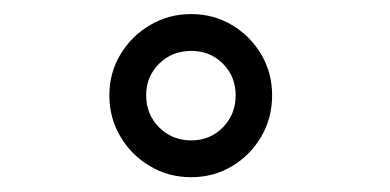

<svg xmlns="http://www.w3.org/2000/svg" viewBox="-20 -776 540 266"><path d="M245 -530.5Q213.5 -530.5 187.8 -545.8Q162 -561 146.8 -586.8Q131.5 -612.5 131.5 -644Q131.5 -675 146.8 -700.5Q162 -726 187.8 -741.2Q213.5 -756.5 245 -756.5Q276 -756.5 301.5 -741.2Q327 -726 342 -700.5Q357 -675 357 -644Q357 -612.5 342 -586.8Q327 -561 301.5 -545.8Q276 -530.5 245 -530.5ZM245 -581.5Q271 -581.5 288.8 -599.5Q306.5 -617.5 306.5 -644Q306.5 -670 288.8 -687.8Q271 -705.5 245 -705.5Q218.5 -705.5 200.5 -687.8Q182.5 -670 182.5 -644Q182.5 -617.5 200.5 -599.5Q218.5 -581.5 245 -581.5Z"/></svg>

Font: Trispace Thin Light
Style: Regular
Weight: 300
Version: Version 1.210